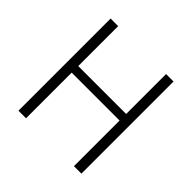

<svg xmlns="http://www.w3.org/2000/svg" viewBox="-182 -902 1074 1074"><g transform="rotate(45 355.0 -364.5)"><path d="M106 -729H166V-413H545V-729H604V0H545V-361H166V0H106Z"/></g></svg>

Font: SpoqaHanSansJP-Light
Style: Regular
Weight: 300
Designer: [Source Han Sans]
Ryoko NISHIZUKA  (kana & ideographs); Paul D. Hunt (Latin, Greek & Cyrillic); Wenlong ZHANG  (bopomofo
Foundry: Spoqa (http://bi.spoqa.com)
Version: Version 1.002.20150607